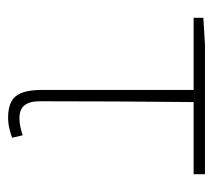

<svg xmlns="http://www.w3.org/2000/svg" viewBox="-46 -472 526 474"><g transform="rotate(90 217.0 -235.0)"><path d="M270 8Q245 8 230 -0.5Q215 -9 208.5 -27.5Q202 -46 202 -76V-450H24V-474L90 -478H410V-450H232Q231 -354 230.5 -260Q230 -166 230 -70Q230 -45 240 -32.5Q250 -20 272 -20Q283 -20 294 -22.5Q305 -25 314 -28L320 -2Q313 1 299 4.5Q285 8 270 8Z"/></g></svg>

Font: Source Sans 3 VF
Style: Regular
Weight: 200
Designer: Paul D. Hunt
Foundry: Adobe
Version: Version 3.046;hotconv 1.0.118;makeotfexe 2.5.65603